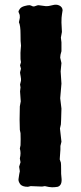

<svg xmlns="http://www.w3.org/2000/svg" viewBox="-20 -791 344 813"><path d="M64 -120.1Q66.9 -131.8 66.9 -142.1Q66.9 -152.3 64 -162.1L66.9 -175.8Q67.9 -201.7 66.9 -227.1L64 -241.2Q62 -278.3 64 -340.8L67.9 -361.8L64.9 -403.8L66.9 -420.9L64.9 -433.1L68.8 -449.2Q69.8 -455.1 67.4 -467.8Q64.9 -480.5 64.9 -484.9L68.8 -500L64.9 -514.2L68.8 -527.8L66.9 -540Q65.9 -572.3 67.9 -585.9Q69.8 -599.6 68.4 -604.5Q66.9 -608.9 66.9 -646Q66.9 -683.1 60.1 -696.8L64 -715.8Q64 -727.1 63 -729L58.1 -741.2Q58.1 -745.1 64 -753.4Q69.8 -761.7 84.5 -765.6Q99.1 -769.5 105 -769Q110.8 -768.1 114.3 -766.1Q117.2 -764.2 121.1 -763.7Q125 -763.2 131.8 -766.1Q138.7 -769 143.1 -769L172.9 -765.1Q185.5 -764.2 202.1 -769Q218.8 -773.9 231.4 -767.6Q244.1 -761.2 245.1 -748L242.2 -729Q240.2 -719.2 240.2 -695.8L242.2 -655.8L237.8 -631.8Q237.8 -628.9 240.2 -611.8V-574.2Q234.9 -558.1 234.9 -546.9L240.2 -523.9L236.8 -488.8L240.2 -437L234.9 -375L240.2 -331.1L238.8 -285.2Q238.8 -273.9 237.8 -264.2L233.9 -247.1L240.2 -190.9L235.8 -172.9V-157.7L232.9 -116.2L237.8 -102.1Q238.8 -94.2 238.8 -73.7Q238.3 -53.2 240.2 -40Q244.6 -6.3 224.1 0Q211.9 2 200.7 2Q189.5 2 169.9 -2.9L158.2 -1L109.9 -2.9L98.1 0Q73.2 0 64.9 -12.2Q56.6 -24.4 58.6 -34.2Q60.1 -43.9 61.5 -53.7Q63 -63.5 64 -65.9L61 -85L66.9 -104Z"/></svg>

Font: AntiqueNobleBold
Style: Bold
Weight: 700
Version: Version 001.000